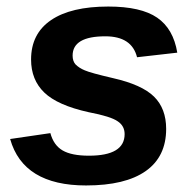

<svg xmlns="http://www.w3.org/2000/svg" viewBox="-20 -557 596 587"><path d="M488 -163Q488 -78 425.5 -34Q363 10 243 10Q51 10 11 -132L134 -150Q144 -113 171.5 -97Q199 -81 252 -81Q361 -81 361 -147Q361 -172 340 -186Q319 -201 251 -214Q156 -235 115.5 -274Q75 -313 75 -375Q75 -454 136 -495.5Q197 -537 311 -537Q411 -537 460.5 -503Q510 -469 522 -396L399 -382Q383 -446 302 -446Q202 -446 202 -387Q202 -370 211 -360Q222 -349 239 -342Q257 -334 326 -318Q414 -298 451 -261.5Q488 -225 488 -163Z"/></svg>

Font: Libra Sans
Style: Bold Italic
Weight: 700
Italic angle: -12°
Foundry: Context Ltd
Version: Version 1.002